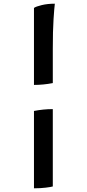

<svg xmlns="http://www.w3.org/2000/svg" viewBox="-20 -820 469 1040"><path d="M164 -360V-777Q175 -785 206.5 -792.5Q238 -800 277 -800Q274 -777 270 -715.5Q266 -654 266 -556V-370Q215 -360 164 -360ZM164 200V-219Q190 -224 215 -226.5Q240 -229 266 -229V190Q256 193 227.5 196.5Q199 200 164 200Z"/></svg>

Font: Texturina ExtraBold
Style: Regular
Weight: 800
Designer: Guillermo Torres Carreño
Foundry: Omnibus-Type
Version: Version 1.002; ttfautohint (v1.8.3)